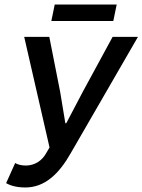

<svg xmlns="http://www.w3.org/2000/svg" viewBox="-20 -817 630 849"><path d="M92 12C178 12 241 -48 293 -140L590 -654H478L346 -411L273 -272H269L246 -411L198 -654H87L199 -165L182 -136C165 -107 134 -85 94 -85C76 -85 59 -89 47 -96L7 -7C25 3 52 12 92 12ZM207 -724H481L496 -797H222Z"/></svg>

Font: Source Sans Pro Semibold
Style: Italic
Weight: 600
Italic angle: -11°
Designer: Paul D. Hunt
Foundry: Adobe Systems Incorporated
Version: Version 3.006;hotconv 1.0.111;makeotfexe 2.5.65597